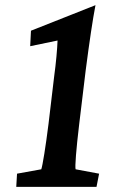

<svg xmlns="http://www.w3.org/2000/svg" viewBox="-20 -724 448 744"><path d="M287 -244 312 -451C327 -566 339 -647 350 -704L100 -605L97 -545L203 -567C202 -536 197 -479 190 -429L168 -244C157 -156 145 -82 140 -68L46 -51L43 0H354L364 -51L273 -68C270 -78 275 -143 287 -244Z"/></svg>

Font: TPK Tissa Web SemiBold
Style: Italic
Weight: 600
Italic angle: -7°
Designer: Jacques Le Bailly, Suppakit Chalermlarp | Katatrad Co.,Ltd.
Foundry: Jacques Le Bailly, Cadson Demak Co.,Ltd.
Version: Version 5.000;Glyphs 3.1.2 (3151)